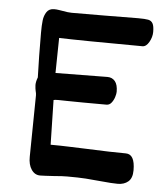

<svg xmlns="http://www.w3.org/2000/svg" viewBox="-47 -622 575 674"><g transform="rotate(5 241.0 -284.5)"><path d="M470.2 -530.8Q470.2 -512.7 460.2 -495.1Q450.2 -477.5 437 -477.5Q214.8 -478.5 143.1 -481Q143.1 -465.3 142.1 -421.4Q141.1 -375.5 141.1 -357.4L324.2 -359.4Q340.8 -359.4 350.8 -347.4Q360.8 -335.4 360.8 -310.1Q360.8 -303.2 357.2 -291.5Q353.5 -279.8 346.4 -271Q339.4 -262.2 329.1 -262.2Q237.3 -262.2 184.6 -263.2Q173.3 -263.7 159.2 -263.7Q146 -263.7 142.6 -262.2L146 -105Q178.2 -105 218.3 -103.5Q258.3 -102.1 272 -101.6Q361.8 -97.7 411.6 -97.7Q443.8 -97.7 443.8 -41Q443.8 -13.2 429.4 -1Q415 11.2 392.6 11.2Q372.1 11.2 333 7.3Q305.2 4.4 279.5 2.7Q253.9 1 213.4 1Q194.8 1 169.4 3.4Q129.4 5.9 118.7 5.9Q99.6 5.9 87.9 -11.5Q76.2 -28.8 76.7 -56.6L79.6 -273.4Q79.6 -280.3 77.1 -289.1Q76.7 -291 75.7 -297.1Q74.7 -303.2 74.7 -309.1Q74.7 -321.3 80.6 -336.4Q78.1 -411.1 78.1 -494.1Q78.1 -519.5 80.1 -536.9Q82 -554.2 90.6 -567.1Q99.1 -580.1 117.2 -580.1Q125.5 -580.1 134.5 -578.6Q143.6 -577.1 146.5 -576.7Q167 -572.8 179.2 -572.8L295.9 -573.2Q381.8 -574.2 413.1 -574.2Q438 -574.2 449 -572Q460 -569.8 465.1 -560.5Q470.2 -551.3 470.2 -530.8Z"/></g></svg>

Font: Dekko
Style: Regular
Weight: 400
Designer: Multiple
Foundry: Sorkin Type
Version: Version 2.001